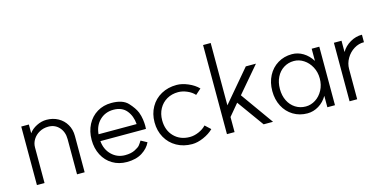

<svg xmlns="http://www.w3.org/2000/svg" viewBox="-69 -1077 2942 1461"><g transform="rotate(-15 1402.5 -347.0)"><path d="M275 -407Q236 -407 204.5 -389.5Q173 -372 155 -343Q137 -314 137 -281V0H77V-461H137V-392Q158 -422 196.5 -441.5Q235 -461 275 -461Q326 -461 366.5 -438.5Q407 -416 430 -376.5Q453 -337 453 -286V0H393V-277Q393 -334 360 -370.5Q327 -407 275 -407Z M568 -224Q568 -291 595.5 -344Q623 -397 672.5 -427Q722 -457 785 -457Q874 -457 914.5 -413.5Q955 -370 971 -331Q982 -302 986 -273Q990 -244 990 -224Q990 -204 989 -198H630Q636 -131 679.5 -88.5Q723 -46 785 -46Q832 -46 862.5 -61.5Q893 -77 903 -89.5Q913 -102 926 -123L974 -97Q954 -53 906 -22.5Q858 8 785 8Q722 8 672.5 -21.5Q623 -51 595.5 -104Q568 -157 568 -224ZM787 -403Q723 -403 679.5 -361.5Q636 -320 630 -252H930Q925 -317 889.5 -360Q854 -403 787 -403Z M1426 -108 1469 -68Q1438 -37 1390 -16Q1342 5 1300 5Q1232 5 1178.5 -25Q1125 -55 1095 -108.5Q1065 -162 1065 -229Q1065 -296 1095 -349Q1125 -402 1178.5 -431.5Q1232 -461 1300 -461Q1342 -461 1390 -440.5Q1438 -420 1469 -388L1425 -349Q1403 -374 1367 -389.5Q1331 -405 1297 -405Q1247 -405 1208 -382.5Q1169 -360 1147 -320Q1125 -280 1125 -229Q1125 -150 1173 -101Q1221 -52 1297 -52Q1331 -52 1367 -67.5Q1403 -83 1426 -108Z M1634 -211 1846 -461H1926L1753 -258L1937 0H1863L1711 -211L1634 -119V0H1574V-702H1634Z M1992 -227Q1992 -294 2019.5 -347Q2047 -400 2096.5 -430Q2146 -460 2208 -460Q2255 -460 2296 -435Q2337 -410 2365 -365V-461H2425V0H2365V-90Q2339 -45 2297 -19.5Q2255 6 2208 6Q2146 6 2096.5 -24Q2047 -54 2019.5 -107Q1992 -160 1992 -227ZM2366 -227Q2366 -277 2344 -318Q2322 -359 2286 -382.5Q2250 -406 2209 -406Q2164 -406 2128 -383Q2092 -360 2072 -319.5Q2052 -279 2052 -227Q2052 -175 2072 -134.5Q2092 -94 2128 -71Q2164 -48 2209 -48Q2250 -48 2286 -71Q2322 -94 2344 -135Q2366 -176 2366 -227Z M2540 -461H2600V-372Q2624 -414 2669 -440Q2714 -466 2762 -465V-406Q2721 -407 2683.5 -384Q2646 -361 2623 -321.5Q2600 -282 2600 -238V0H2540Z"/></g></svg>

Font: SUITE Light
Style: Regular
Weight: 300
Designer: Sun
Foundry: Sun
Version: Version 2.040